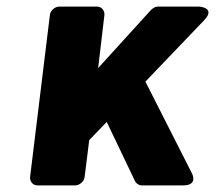

<svg xmlns="http://www.w3.org/2000/svg" viewBox="-20 -536 654 581"><path d="M71 0C70 11 78 25 93 25H208C219 25 234 15 236 0L250 -112L303 -167L389 13C392 19 400 25 409 25H534C582 25 560 -13 560 -13L420 -289L598 -475C634 -513 583 -516 583 -516H457C451 -516 443 -512 437 -506L277 -330L296 -491C297 -502 289 -516 274 -516H159C148 -516 133 -506 131 -491Z"/></svg>

Font: Falling Sky
Style: BlkObl
Weight: 900
Designer: Paul D. Hunt
Foundry: Adobe Systems Incorporated
Version: Version 1.02